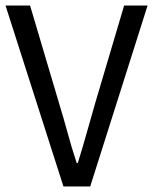

<svg xmlns="http://www.w3.org/2000/svg" viewBox="-20 -676 555 696"><path d="M210 0 0 -656H89L194 -302Q212 -243 225.5 -193Q239 -143 258 -85H262Q280 -143 294 -193Q308 -243 325 -302L430 -656H515L307 0Z"/></svg>

Font: Pinyin1712
Style: Regular
Weight: 400
Version: Version 1